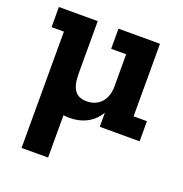

<svg xmlns="http://www.w3.org/2000/svg" viewBox="-121 -558 835 878"><g transform="rotate(20 296.0 -119.0)"><path d="M207 213V7C216 8 226 9 236 9C302 9 352 -19 381 -69V0H575V-98H510V-451H308V-353H381V-191C379 -131 344 -89 284 -89C233 -89 207 -119 207 -197V-451H18V-353H78V213Z"/></g></svg>

Font: Zilla Slab Bold
Style: Regular
Weight: 700
Designer: Typotheque.com
Foundry: Typotheque type foundry
Version: Version 1.3; 2018